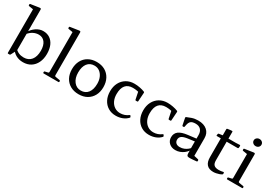

<svg xmlns="http://www.w3.org/2000/svg" viewBox="38 -1683 3743 2624"><g transform="rotate(30 1910.0 -371.5)"><path d="M87 -569H179V-91L131 1Q129 5 125.5 7Q122 9 117 9H96Q87 9 87 -1ZM162 -114Q189 -83 224.5 -67.5Q260 -52 304 -52Q380 -52 422 -104Q464 -156 464 -250Q464 -333 428.5 -380Q393 -427 331 -427Q286 -427 244.5 -405.5Q203 -384 171 -343L161 -366Q196 -428 249.5 -464Q303 -500 359 -500Q421 -500 465.5 -470Q510 -440 534 -385Q558 -330 558 -254Q558 -175 529.5 -115.5Q501 -56 449.5 -23.5Q398 9 328 9Q265 9 216 -18Q167 -45 137 -97ZM87 -568V-714L105 -684L19 -698Q10 -699 10 -709V-721Q10 -730 20 -731L153 -751Q167 -753 173 -749.5Q179 -746 179 -733V-568Z M711 0V-569H803V0ZM651 0Q642 0 642 -10V-20Q642 -30 652 -31L691 -40Q705 -43 708 -47Q711 -51 711 -65V-180H803V-64Q803 -51 806.5 -47Q810 -43 824 -41L886 -30Q895 -29 895 -19V-9Q895 0 885 0ZM711 -568V-714L729 -684L643 -698Q634 -699 634 -709V-721Q634 -730 644 -731L777 -751Q791 -753 797 -749.5Q803 -746 803 -733V-568Z M1204 8Q1130 8 1074 -23.5Q1018 -55 987.5 -112Q957 -169 957 -245Q957 -322 987.5 -379.5Q1018 -437 1074 -468.5Q1130 -500 1204 -500Q1280 -500 1335.5 -468.5Q1391 -437 1422 -379.5Q1453 -322 1453 -245Q1453 -169 1422 -112Q1391 -55 1335.5 -23.5Q1280 8 1204 8ZM1206 -51Q1278 -51 1317.5 -102Q1357 -153 1357 -244Q1357 -303 1337 -347Q1317 -391 1282.5 -416Q1248 -441 1202 -441Q1131 -441 1092 -390.5Q1053 -340 1053 -249Q1053 -160 1095.5 -105.5Q1138 -51 1206 -51Z M1791 8Q1722 8 1669.5 -24Q1617 -56 1588 -113Q1559 -170 1559 -245Q1559 -321 1589 -378Q1619 -435 1673 -467.5Q1727 -500 1798 -500Q1841 -500 1885 -491.5Q1929 -483 1963 -469Q1971 -465 1970 -455L1961 -317Q1960 -308 1950 -308H1929Q1919 -308 1918 -318L1892 -444L1935 -417Q1907 -428 1875 -434Q1843 -440 1808 -440Q1732 -440 1693.5 -393.5Q1655 -347 1655 -255Q1655 -195 1676.5 -149.5Q1698 -104 1737 -78Q1776 -52 1826 -52Q1861 -52 1893.5 -63Q1926 -74 1954 -96Q1961 -103 1967 -94L1976 -80Q1981 -74 1974 -65Q1942 -30 1894.5 -11Q1847 8 1791 8Z M2314 8Q2245 8 2192.5 -24Q2140 -56 2111 -113Q2082 -170 2082 -245Q2082 -321 2112 -378Q2142 -435 2196 -467.5Q2250 -500 2321 -500Q2364 -500 2408 -491.5Q2452 -483 2486 -469Q2494 -465 2493 -455L2484 -317Q2483 -308 2473 -308H2452Q2442 -308 2441 -318L2415 -444L2458 -417Q2430 -428 2398 -434Q2366 -440 2331 -440Q2255 -440 2216.5 -393.5Q2178 -347 2178 -255Q2178 -195 2199.5 -149.5Q2221 -104 2260 -78Q2299 -52 2349 -52Q2384 -52 2416.5 -63Q2449 -74 2477 -96Q2484 -103 2490 -94L2499 -80Q2504 -74 2497 -65Q2465 -30 2417.5 -11Q2370 8 2314 8Z M2731 8Q2671 8 2633 -27Q2595 -62 2595 -117Q2595 -179 2639.5 -213Q2684 -247 2778 -258L2917 -275L2915 -230L2796 -214Q2736 -205 2709.5 -185Q2683 -165 2683 -128Q2683 -96 2704.5 -77Q2726 -58 2763 -58Q2801 -58 2830.5 -70.5Q2860 -83 2880 -99Q2900 -115 2908 -126L2920 -113Q2917 -97 2901.5 -76.5Q2886 -56 2860.5 -36.5Q2835 -17 2802 -4.5Q2769 8 2731 8ZM2906 -328Q2906 -384 2877 -414.5Q2848 -445 2795 -445Q2769 -445 2748 -439.5Q2727 -434 2712.5 -417.5Q2698 -401 2691 -368L2684 -333Q2681 -324 2672 -324H2661Q2651 -324 2650 -334Q2644 -362 2638.5 -389.5Q2633 -417 2628 -444Q2626 -452 2635 -457Q2661 -469 2705.5 -484.5Q2750 -500 2805 -500Q2895 -500 2946.5 -455Q2998 -410 2998 -332V-162H2906ZM2998 -162V-28L2979 -59L3065 -39Q3074 -36 3074 -27V-15Q3074 -6 3064 -5L3011 0Q2966 4 2944 2.5Q2922 1 2915 -11Q2908 -23 2908 -48V-99L2906 -107V-162Z M3330 7Q3261 7 3226.5 -31.5Q3192 -70 3192 -146V-482L3194 -492V-588Q3194 -597 3204 -600Q3214 -602 3226 -603.5Q3238 -605 3251 -606.5Q3264 -608 3275 -608Q3284 -608 3284 -598V-148Q3284 -98 3307 -76Q3330 -54 3382 -54Q3398 -54 3415.5 -56Q3433 -58 3453 -63Q3462 -65 3463 -55L3464 -42Q3465 -34 3457 -27Q3441 -17 3419 -9.5Q3397 -2 3374 2.5Q3351 7 3330 7ZM3129 -443Q3121 -443 3122 -453L3126 -474Q3128 -483 3138 -484L3194 -492H3400L3462 -495Q3471 -495 3471 -485Q3472 -477 3471.5 -468.5Q3471 -460 3469 -452Q3466 -443 3457 -443Z M3656 -588Q3631 -588 3613 -604Q3595 -620 3595 -644Q3595 -668 3613 -684Q3631 -700 3656 -700Q3682 -700 3699.5 -684Q3717 -668 3717 -644Q3717 -620 3699.5 -604Q3682 -588 3656 -588ZM3609 0V-317H3701V0ZM3549 0Q3540 0 3540 -10V-20Q3540 -30 3550 -31L3589 -40Q3603 -43 3606 -47Q3609 -51 3609 -65V-180H3701V-64Q3701 -51 3704.5 -47Q3708 -43 3722 -41L3784 -30Q3793 -29 3793 -19V-9Q3793 0 3783 0ZM3609 -317V-463L3627 -433L3541 -447Q3532 -448 3532 -458V-470Q3532 -479 3542 -480L3675 -500Q3689 -502 3695 -498.5Q3701 -495 3701 -482V-317Z"/></g></svg>

Font: Hahmlet
Style: Regular
Weight: 400
Designer: Minjoo Ham & Mark Frömberg
Foundry: hypertype
Version: Version 1.001; ttfautohint (v1.8.3)